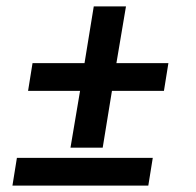

<svg xmlns="http://www.w3.org/2000/svg" viewBox="-20 -582 616 602"><path d="M201 -119H302L331 -297H494L508 -384H345L375 -562H274L245 -384H82L68 -297H231ZM19 0H445L459 -87H33Z"/></svg>

Font: Iosevka Sparkle Medium
Style: Italic
Weight: 500
Italic angle: -9°
Designer: Belleve Invis
Foundry: Belleve Invis
Version: Version 4.5.0; ttfautohint (v1.8.3)